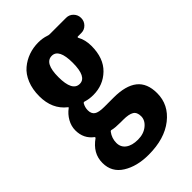

<svg xmlns="http://www.w3.org/2000/svg" viewBox="-239 -659 977 977"><g transform="rotate(-45 250.0 -170.0)"><path d="M228.5 230.5Q144.5 230.5 88.4 195.3Q32.2 160.2 32.2 93.8Q32.2 58.6 48.3 30.3Q64.5 2 97.7 -21.5Q98.6 -22.5 98.6 -24.4Q98.6 -26.4 97.7 -27.3Q51.8 -61.5 51.8 -121.1Q51.8 -151.4 67.4 -179.2Q83 -207 108.4 -225.6Q110.4 -226.6 110.4 -228.5Q110.4 -230.5 108.4 -231.4Q44.9 -281.2 44.9 -374Q44.9 -423.8 61 -462.9Q77.1 -502 104.5 -524.9Q131.8 -547.9 165 -559.6Q198.2 -571.3 235.4 -571.3Q265.6 -571.3 291 -562.5Q298.8 -559.6 305.7 -559.6H423.8Q446.3 -559.6 461.9 -543.5Q477.5 -527.3 477.5 -504.9Q477.5 -482.4 461.9 -466.3Q446.3 -450.2 423.8 -450.2H399.4Q396.5 -450.2 395.5 -448.2Q394.5 -446.3 395.5 -444.3Q414.1 -411.1 414.1 -367.2Q414.1 -279.3 364.7 -231.4Q315.4 -183.6 244.1 -183.6Q214.8 -183.6 190.4 -191.4Q183.6 -194.3 179.7 -188.5Q168.9 -169.9 168.9 -148.4Q168.9 -124 184.6 -112.8Q200.2 -101.6 241.2 -101.6H307.6Q393.6 -101.6 437 -67.4Q480.5 -33.2 480.5 39.1Q480.5 122.1 411.6 176.3Q342.8 230.5 228.5 230.5ZM235.4 -272.5Q286.1 -272.5 286.1 -374Q286.1 -474.6 235.4 -474.6Q182.6 -474.6 182.6 -374Q182.6 -272.5 235.4 -272.5ZM244.1 137.7Q285.2 137.7 312.5 115.7Q339.8 93.8 339.8 64.5Q339.8 35.2 321.3 23.9Q302.7 12.7 262.7 12.7H243.2Q205.1 12.7 185.5 7.8Q184.6 6.8 182.6 6.8Q177.7 6.8 174.8 10.7Q154.3 38.1 154.3 71.3Q154.3 102.5 178.2 120.1Q202.1 137.7 244.1 137.7Z"/></g></svg>

Font: Gen Jyuu Gothic Monospace Bold
Style: Bold
Weight: 700
Designer: [Source Han Sans]
Ryoko NISHIZUKA  (kana & ideographs); Paul D. Hunt (Latin, Greek & Cyrillic); Wenlong ZHANG  (bopomofo
Version: Version 1.002.20150607